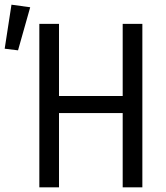

<svg xmlns="http://www.w3.org/2000/svg" viewBox="-88 -800 708 820"><path d="M436 -317H164V0H80V-698H164V-390H436V-698H520V0H436ZM-68 -592 -39 -780 41 -769 -11 -585Z"/></svg>

Font: iA Writer Quattro V
Style: Regular
Weight: 400
Designer: Mike Abbink, Paul van der Laan, Pieter van Rosmalen, Oliver Reichenstein
Foundry: Information Architects Inc.
Version: Version 2.000